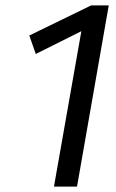

<svg xmlns="http://www.w3.org/2000/svg" viewBox="-20 -688 429 708"><path d="M179 0 280 -573 112 -489 88 -557 316 -668H381L264 0Z"/></svg>

Font: Gantari
Style: Italic
Weight: 400
Italic angle: -10°
Designer: Anugrah Pasau
Foundry: Lafontype
Version: Version 1.000; ttfautohint (v1.8.3)